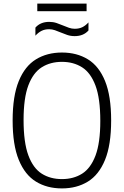

<svg xmlns="http://www.w3.org/2000/svg" viewBox="-20 -1042 691 1071"><path d="M325.5 9Q242.5 9 180.8 -28.8Q119 -66.5 84.8 -150Q50.5 -233.5 50.5 -370Q50.5 -506.5 84.8 -590Q119 -673.5 181 -711.2Q243 -749 325.5 -749Q408.5 -749 470.2 -711.2Q532 -673.5 566 -590Q600 -506.5 600 -370Q600 -233.5 565.8 -150Q531.5 -66.5 469.8 -28.8Q408 9 325.5 9ZM325.5 -43Q390 -43 438 -73.2Q486 -103.5 512.8 -174.5Q539.5 -245.5 539.5 -367.5Q539.5 -492.5 512.8 -564.2Q486 -636 438 -666.5Q390 -697 325.5 -697Q261 -697 213 -666.8Q165 -636.5 138.2 -565.8Q111.5 -495 111.5 -372.5Q111.5 -247.5 138.2 -175.5Q165 -103.5 213 -73.2Q261 -43 325.5 -43ZM396.5 -840.5Q374.5 -840.5 355.2 -847Q336 -853.5 318.5 -861Q302 -868 286.2 -873.5Q270.5 -879 254 -879Q230 -879 212 -870Q194 -861 177.5 -843V-888Q205.5 -920 254.5 -920Q276.5 -920 295.8 -913.5Q315 -907 332.5 -899.5Q349 -892.5 364.8 -887Q380.5 -881.5 397 -881.5Q421 -881.5 439 -890.2Q457 -899 473.5 -917V-872Q445.5 -840.5 396.5 -840.5ZM188 -979.5V-1022H463V-979.5Z"/></svg>

Font: Encode Sans SmCnd Lt
Style: Regular
Weight: 300
Width: 4
Designer: Multiple Designers
Foundry: Impallari Type
Version: Version 3.002; ttfautohint (v1.8.3) -l 8 -r 50 -G 200 -x 14 